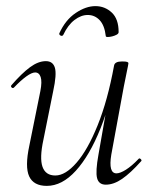

<svg xmlns="http://www.w3.org/2000/svg" viewBox="-20 -595 502 628"><path d="M133 13Q90 13 75.5 -18Q61 -49 76 -119L112 -297Q118 -328 113 -343Q108 -358 95 -358Q84 -358 66 -345Q48 -332 26 -309Q22 -305 18 -309Q14 -313 18 -317Q51 -355 78 -375Q105 -395 130 -395Q153 -395 159.5 -373.5Q166 -352 154 -297L122 -138Q109 -78 119 -49.5Q129 -21 161 -21Q194 -21 230.5 -63Q267 -105 299.5 -185.5Q332 -266 353 -380L364 -379Q344 -263 308.5 -174.5Q273 -86 228 -36.5Q183 13 133 13ZM326 9Q303 9 297.5 -12.5Q292 -34 302 -89L353 -380Q355 -394 379 -394Q392 -394 396 -392.5Q400 -391 400 -388Q400 -385 395 -361.5Q390 -338 385 -312L344 -89Q334 -28 361 -28Q373 -28 392 -40Q411 -52 433 -75Q436 -79 440.5 -74.5Q445 -70 441 -67Q407 -29 379.5 -10Q352 9 326 9ZM326 -477Q322 -512 306 -529Q290 -546 267 -546Q245 -546 223.5 -529.5Q202 -513 187 -481Q184 -476 178.5 -478.5Q173 -481 174 -486Q194 -530 227.5 -552.5Q261 -575 292 -575Q323 -575 345.5 -554Q368 -533 368 -490Q368 -485 361.5 -481.5Q355 -478 347 -476Q339 -474 332.5 -474Q326 -474 326 -477Z"/></svg>

Font: Cormorant Infant Light
Style: Italic
Weight: 300
Italic angle: -10°
Designer: Christian Thalmann (Catharsis Fonts)
Foundry: Catharsis Fonts
Version: Version 4.001